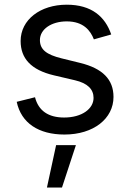

<svg xmlns="http://www.w3.org/2000/svg" viewBox="-20 -573 563 834"><path d="M463.1 -423.3C436.8 -500.7 377.8 -552.6 269.9 -552.6C154.8 -552.6 69.6 -487.2 69.6 -394.9C69.6 -319.6 114.3 -269.2 214.5 -245.7L305.4 -224.4C360.4 -211.6 386.4 -185.4 386.4 -147.7C386.4 -100.9 336.6 -62.5 258.5 -62.5C190 -62.5 147 -92 132.1 -150.6L52.6 -130.7C72.1 -38 148.4 11.4 259.9 11.4C386.7 11.4 473 -57.9 473 -152C473 -228 425.4 -275.9 328.1 -299.7L247.2 -319.6C182.5 -335.6 153.4 -357.2 153.4 -399.1C153.4 -446 203.1 -480.1 269.9 -480.1C343 -480.1 373.2 -439.6 387.8 -402ZM183.9 241.5H249.3L309.7 57.5H223.7Z"/></svg>

Font: Karasuma Gothic
Style: Regular
Weight: 400
Designer: Rasmus Andersson, Ryoko Nishizuka
Foundry: Genbu
Version: Version 1.00